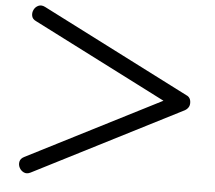

<svg xmlns="http://www.w3.org/2000/svg" viewBox="-64 -1079 1288 1152"><g transform="rotate(5 580.5 -503.5)"><path d="M161 -5Q139 6 121 -2.5Q103 -11 94 -28.5Q85 -46 89 -65Q93 -84 115 -95L918 -504L115 -913Q93 -923 89 -942.5Q85 -962 94 -980Q103 -998 121 -1006Q139 -1014 161 -1003L1052 -549Q1079 -538 1079 -504Q1079 -488 1071 -476.5Q1063 -465 1052 -459Z"/></g></svg>

Font: Noto Sans Duployan
Style: Bold
Weight: 700
Designer: David Corbett
Foundry: David Corbett
Version: Version 3.001